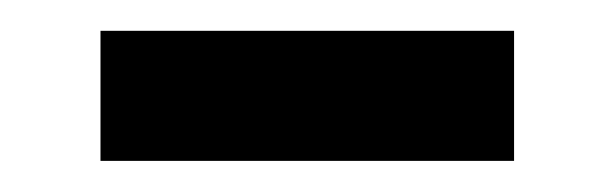

<svg xmlns="http://www.w3.org/2000/svg" viewBox="-20 -371 397 124"><path d="M44.9 -267.1V-351.1H312V-267.1Z"/></svg>

Font: Standard
Style: Regular
Weight: 400
Designer: Bryce Wilner
Version: Version 2.000;PS 2.0;hotconv 16.6.51;makeotf.lib2.5.65220 DE